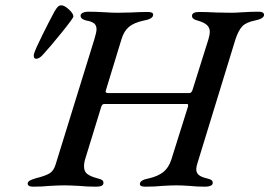

<svg xmlns="http://www.w3.org/2000/svg" viewBox="-20 -698 1013 722"><path d="M84 -8Q85 -15 92 -19Q99 -23 116 -28Q152 -37 167 -46.5Q182 -56 189 -79L335 -551Q343 -577 343 -588Q343 -602 334.5 -609.5Q326 -617 304 -621Q283 -626 283 -639Q283 -646 291.5 -650Q300 -654 311 -654Q337 -654 373 -652Q403 -650 420 -650L471 -651Q509 -653 536 -653Q556 -653 556 -643Q556 -627 522 -621Q484 -613 465 -597Q446 -581 437 -551L378 -358L377 -354Q377 -348 388 -348H692Q700 -348 704 -360L764 -551Q769 -568 769 -578Q769 -594 758 -604Q747 -614 722 -621Q702 -626 702 -638Q702 -653 729 -653Q754 -653 794 -651L850 -650Q865 -650 893 -652Q925 -654 952 -654Q973 -654 973 -642Q973 -635 964 -629.5Q955 -624 939 -621Q905 -614 891 -599Q877 -584 866 -552L723 -86Q718 -71 718 -62Q718 -48 727.5 -40Q737 -32 759 -27Q771 -24 775.5 -20.5Q780 -17 780 -10Q780 -3 772 0.5Q764 4 752 4Q718 4 692 1Q662 -1 643 -1Q625 -1 591 1Q563 4 526 4Q506 4 506 -6Q506 -21 539 -27Q574 -35 594 -51Q614 -67 624 -97L685 -291Q691 -307 683 -307H372Q363 -307 360 -294L301 -102Q296 -87 296 -72Q296 -53 308.5 -43.5Q321 -34 348 -27Q360 -24 364.5 -20.5Q369 -17 369 -10Q369 4 342 4Q306 4 277 1Q239 -1 221 -1Q203 -1 167 1Q138 4 105 4Q84 4 84 -8ZM107 -488Q107 -494 108 -496Q113 -513 139.5 -566.5Q166 -620 185 -655Q192 -667 197.5 -672.5Q203 -678 211 -678Q222 -678 239 -662.5Q256 -647 256 -636Q256 -630 211.5 -575Q167 -520 142 -493Q128 -477 116 -477Q107 -477 107 -488Z"/></svg>

Font: EB Garamond Medium
Style: Italic
Weight: 500
Italic angle: -17.2°
Designer: Georg Duffner and Octavio Pardo
Foundry: Georg Duffner
Version: Version 1.000